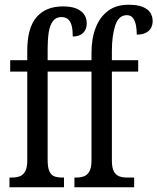

<svg xmlns="http://www.w3.org/2000/svg" viewBox="-20 -790 664 810"><path d="M20 0V-41H32Q48 -41 62.5 -46Q77 -51 86 -66.5Q95 -82 95 -113V-488H23V-536H95V-576Q95 -672 134 -717.5Q173 -763 246 -763Q280 -763 302 -754Q324 -745 335 -729Q346 -713 346 -691Q346 -666 330.5 -651Q315 -636 287 -636Q287 -661 283 -679Q279 -697 268.5 -707.5Q258 -718 239 -718Q216 -718 203 -700.5Q190 -683 185.5 -653Q181 -623 181 -585V-536H392V-488H181V-115Q181 -83 188.5 -67Q196 -51 209.5 -46Q223 -41 241 -41H250V0ZM294 0V-41H303Q319 -41 333.5 -46Q348 -51 357 -66.5Q366 -82 366 -113V-488H312V-536H366V-567Q366 -627 383.5 -672.5Q401 -718 435.5 -744Q470 -770 522 -770Q559 -770 581.5 -761Q604 -752 614 -736.5Q624 -721 624 -701Q624 -685 617 -672Q610 -659 595 -651.5Q580 -644 557 -644Q557 -665 553.5 -683.5Q550 -702 541 -714Q532 -726 515 -726Q480 -726 466 -682Q452 -638 452 -576V-536H563V-488H452V-113Q452 -82 460.5 -66.5Q469 -51 483.5 -46Q498 -41 515 -41H546V0Z"/></svg>

Font: Noto Serif ExtraCondensed
Style: Regular
Weight: 400
Width: 2
Designer: Monotype Design Team
Foundry: Monotype Imaging Inc.
Version: Version 2.013